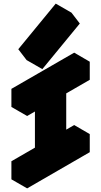

<svg xmlns="http://www.w3.org/2000/svg" viewBox="-20 -991 560 1061"><path d="M260 -125V-425L130 -350V-450L476 -650V-550L346 -475V-175L476 -250V-150L130 50V-50ZM168 -669 375 -921 421 -861 214 -609ZM260 -125 130 -50 43 -100 173 -175ZM130 -50V50L43 0V-100ZM476 -250 346 -175 260 -225 390 -300ZM260 -425V-125L173 -175V-475ZM476 -650 130 -450 43 -500 390 -700ZM130 -450V-350L43 -400V-500ZM375 -921 168 -669 81 -719 288 -971ZM168 -669 214 -609 127 -659 81 -719Z"/></svg>

Font: Nabla
Style: Regular
Weight: 400
Designer: Arthur Reinders Folmer
Foundry: Typearture
Version: Version 1.002